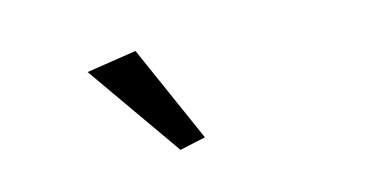

<svg xmlns="http://www.w3.org/2000/svg" viewBox="-33 -593 536 279"><g transform="rotate(-10 235.0 -453.5)"><path d="M215.8 -377.4 102.5 -512.2 176.3 -530.3 253.9 -389.2Z"/></g></svg>

Font: Lateef
Style: Regular
Weight: 400
Designer: SIL International
Foundry: SIL International
Version: Version 4.200